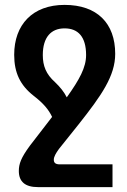

<svg xmlns="http://www.w3.org/2000/svg" viewBox="-20 -527 519 785"><path d="M225 145C206 145 200 138 200 126C200 114 208 100 221 82L301 -18C396 -138 451 -217 451 -307C451 -432 377 -507 244 -507C113 -507 38 -426 38 -303C38 -229 63 -178 118 -135C157 -105 179 -79 193 -49L102 69C66 118 57 143 57 172C57 216 83 238 135 238H440V145ZM205 -191C168 -224 155 -258 155 -302C155 -375 189 -411 244 -411C299 -411 332 -377 332 -302C332 -251 305 -202 253 -129C242 -151 226 -171 205 -191Z"/></svg>

Font: Noto Sans Armenian SemiCondensed SemiBold
Style: Regular
Weight: 600
Width: 4
Designer: Monotype Design Team
Foundry: Monotype Imaging Inc.
Version: Version 2.008